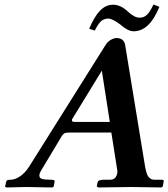

<svg xmlns="http://www.w3.org/2000/svg" viewBox="-20 -826 742 847"><path d="M596.2 -748Q613.8 -748 627 -759.5Q640.1 -771 657.2 -806.2L683.1 -795.9Q639.6 -688 569.3 -688Q544.4 -688 510.7 -717.8Q476.1 -743.7 458 -744.1Q438.5 -744.1 425.5 -732.2Q412.6 -720.2 397.9 -690.9L373.5 -699.2Q395.5 -752 420.9 -778.6Q446.3 -805.2 479 -805.2Q513.2 -805.2 546.4 -772.9Q573.2 -748 596.2 -748ZM314.5 -288.1H464.4L429.2 -514.2L297.9 -299.8Q296.4 -292.5 299.1 -290.3Q301.8 -288.1 314.5 -288.1ZM164.6 -79.1Q157.2 -66.9 154.8 -59.6Q152.3 -52.2 154.8 -45.4Q157.2 -38.6 168.9 -35.9Q180.7 -33.2 202.1 -33.2Q214.4 -33.2 218.3 -31Q222.2 -28.8 220.7 -22.9L216.8 -2.9L210.9 1Q119.1 -1 95.2 -1L9.8 1L2.4 -2L6.8 -22.9Q8.3 -29.8 13.2 -31.5Q18.1 -33.2 28.8 -33.2Q45.9 -33.2 68.1 -47.9Q90.3 -62.5 108.4 -90.8L445.3 -627Q455.6 -643.1 469.5 -650.6Q483.4 -658.2 493.7 -658.2Q526.9 -658.2 532.2 -627L620.1 -90.8Q623.5 -71.3 627.9 -59.3Q632.3 -47.4 640.6 -40.3Q648.9 -33.2 661.1 -33.2H689Q699.7 -33.2 701.4 -31.2Q703.1 -29.3 701.7 -22.9L697.8 -2.9L691.9 1Q596.2 -1 558.1 -1L413.6 1L406.7 -3.9L411.1 -22.9Q413.1 -32.7 439 -33.2H465.8Q490.7 -33.2 496.6 -59.1Q499 -70.3 497.6 -73.2L471.2 -241.2H287.1Q271.5 -241.2 265.6 -238.8Q259.8 -236.3 253.4 -227.1Z"/></svg>

Font: Linux Libertine Slanted
Style: Semibold Slanted
Weight: 600
Designer: Philipp H. Poll
Foundry: Philipp H. Poll
Version: Version 5.1.1